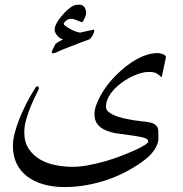

<svg xmlns="http://www.w3.org/2000/svg" viewBox="-20 -632 768 806"><path d="M658.7 -307.6Q647.9 -317.9 637.2 -324Q626.5 -330.1 604.5 -330.1Q581.1 -330.1 550.3 -317.9Q519.5 -305.7 491.5 -285.4Q463.4 -265.1 444.1 -238.5Q424.8 -211.9 424.8 -183.6Q424.8 -169.4 439.2 -159.4Q453.6 -149.4 473.4 -142.8Q493.2 -136.2 512.7 -132.6Q532.2 -128.9 542.5 -127Q559.1 -124.5 573.7 -123Q588.4 -121.6 600.3 -119.9Q612.3 -118.2 621.3 -114.5Q630.4 -110.8 636.2 -104.5Q643.6 -97.2 644.3 -83Q645 -68.8 645 -50.3Q645 -29.8 630.4 -6.6Q615.7 16.6 591.8 35.6Q561.5 59.6 523.4 81.1Q485.4 102.5 441.4 118.7Q397.5 134.8 349.1 144Q300.8 153.3 250.5 153.3Q202.1 153.3 162.4 141.8Q122.6 130.4 93.8 108.4Q64.9 86.4 49.6 54.2Q34.2 22 34.2 -20Q34.2 -43.9 41.3 -71.5Q48.3 -99.1 59.1 -127Q69.8 -154.8 82.3 -180.4Q94.7 -206.1 106 -225.8Q117.2 -245.6 124.8 -257.6Q132.3 -269.5 133.3 -269.5Q143.6 -269.5 143.6 -261.7Q143.6 -258.3 134 -239.7Q124.5 -221.2 112.8 -194.3Q101.1 -167.5 91.6 -136.2Q82 -105 82 -76.7Q82 -34.7 101.1 -6.6Q120.1 21.5 149.4 38.1Q178.7 54.7 214.6 61.5Q250.5 68.4 284.7 68.4Q313.5 68.4 348.4 62Q383.3 55.7 418.9 45.7Q454.6 35.6 487.3 22.9Q520 10.3 545.7 -1.2Q571.3 -12.7 586.7 -22.7Q602.1 -32.7 602.1 -38.1Q602.1 -43.9 597.4 -47.9Q592.8 -51.8 580.1 -54.9Q567.4 -58.1 542.7 -62Q518.1 -65.9 479 -70.8Q462.4 -72.8 444.3 -77.6Q426.3 -82.5 410.9 -91.6Q395.5 -100.6 386 -115.5Q376.5 -130.4 376.5 -152.3Q376.5 -169.9 383.5 -189.9Q390.6 -210 402.6 -231.7Q414.6 -253.4 430.9 -274.9Q447.3 -296.4 466.8 -315.9Q486.8 -335.9 508.3 -353Q529.8 -370.1 552.2 -382.6Q574.7 -395 597.4 -402.1Q620.1 -409.2 642.6 -409.2Q646 -409.2 651.6 -408.2Q657.2 -407.2 662.8 -405Q668.5 -402.8 672.6 -399.7Q676.8 -396.5 676.8 -392.1ZM376 -504.4Q376 -502.4 374.3 -496.6Q372.6 -490.7 369.4 -484.6Q366.2 -478.5 361.3 -472.7Q356.4 -466.8 350.6 -464.8Q346.7 -463.4 338.6 -460.7Q330.6 -458 319.8 -453.9Q309.1 -449.7 296.1 -444.3Q283.2 -439 270 -434.6Q238.3 -422.4 223.4 -415.3Q208.5 -408.2 203.1 -408.2Q197.8 -408.2 197.8 -413.6Q197.8 -416 199.7 -420.9Q201.7 -425.8 204.3 -430.9Q207 -436 209.7 -440.9Q212.4 -445.8 213.4 -447.8Q215.3 -449.7 219.5 -452.4Q223.6 -455.1 228.5 -458Q233.4 -460.9 238 -462.9Q242.7 -464.8 245.1 -466.3Q239.7 -467.8 233.6 -471.2Q227.5 -474.6 222.4 -480Q217.3 -485.4 213.4 -492.4Q209.5 -499.5 209.5 -508.8Q209.5 -516.6 213.4 -525.9Q217.3 -535.2 223.4 -544.4Q229.5 -553.7 237.1 -562.7Q244.6 -571.8 252 -579.6Q264.2 -591.8 273.2 -598.6Q282.2 -605.5 289.1 -608.4Q295.9 -611.3 301.8 -611.8Q307.6 -612.3 314 -612.3Q328.1 -612.3 335 -601.1Q341.8 -589.8 341.8 -577.1Q341.8 -573.7 339.8 -567.4Q337.9 -561 335 -554.4Q332 -547.9 329.1 -543.5Q326.2 -539.1 324.2 -539.1Q321.8 -539.1 316.7 -541.3Q311.5 -543.5 304.9 -546.1Q298.3 -548.8 291.3 -551Q284.2 -553.2 278.3 -553.2Q267.6 -553.2 257.6 -545.4Q247.6 -537.6 247.6 -530.8Q247.6 -528.8 254.6 -523.2Q261.7 -517.6 272.5 -511.5Q283.2 -505.4 295.2 -500.7Q307.1 -496.1 316.4 -495.1Q324.2 -497.1 333.3 -499Q342.3 -501 350.3 -502.7Q358.4 -504.4 364.3 -505.6Q370.1 -506.8 372.1 -507.3Q373.5 -507.3 374.8 -507.1Q376 -506.8 376 -504.4Z"/></svg>

Font: Accordance
Style: Regular
Weight: 400
Version: Version 1.1 (build May 11, 2018) Miklal Software Solutions, 